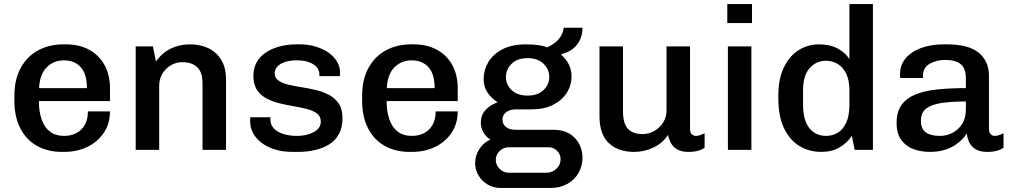

<svg xmlns="http://www.w3.org/2000/svg" viewBox="-20 -740 5006 948"><path d="M286 10Q216 10 163 -19.5Q110 -49 80.5 -106Q51 -163 51 -244V-267Q51 -348 82.5 -405Q114 -462 168.5 -491.5Q223 -521 293 -521H306Q371 -521 420 -494.5Q469 -468 496 -419Q523 -370 523 -304V-241H172Q172 -188 186 -149Q200 -110 227.5 -89.5Q255 -69 296 -69Q330 -69 356.5 -82.5Q383 -96 398.5 -123Q414 -150 414 -190H523Q523 -130 493 -85Q463 -40 412 -15Q361 10 296 10ZM173 -305H409Q409 -375 378.5 -408.5Q348 -442 295 -442Q245 -442 210.5 -407.5Q176 -373 173 -305Z M650 0V-511H735L750 -436Q779 -478 822 -499.5Q865 -521 918 -521Q971 -521 1011 -501Q1051 -481 1073.5 -442.5Q1096 -404 1096 -348V0H980V-327Q980 -384 953.5 -408.5Q927 -433 880 -433Q849 -433 823 -417.5Q797 -402 781.5 -376Q766 -350 766 -317V0Z M1426 10Q1375 10 1336 -2.5Q1297 -15 1270 -36Q1243 -57 1229 -84Q1215 -111 1215 -140Q1215 -146 1215 -150Q1215 -154 1216 -161H1316Q1315 -158 1315 -155.5Q1315 -153 1315 -151Q1315 -123 1333 -105Q1351 -87 1380.5 -78Q1410 -69 1446 -69Q1476 -69 1503 -77Q1530 -85 1547 -100.5Q1564 -116 1564 -139Q1564 -165 1546 -179Q1528 -193 1498.5 -201Q1469 -209 1433.5 -215Q1398 -221 1362 -229.5Q1326 -238 1296.5 -253.5Q1267 -269 1249 -296Q1231 -323 1231 -367Q1231 -403 1247 -432Q1263 -461 1292 -480.5Q1321 -500 1360 -510.5Q1399 -521 1444 -521H1460Q1502 -521 1538.5 -510Q1575 -499 1602 -480Q1629 -461 1644 -436Q1659 -411 1659 -383Q1659 -378 1658.5 -372Q1658 -366 1658 -364H1557V-374Q1557 -384 1552 -395.5Q1547 -407 1534 -417.5Q1521 -428 1499.5 -435Q1478 -442 1445 -442Q1415 -442 1394 -436Q1373 -430 1360 -420.5Q1347 -411 1341.5 -400Q1336 -389 1336 -379Q1336 -356 1354 -343Q1372 -330 1402 -322.5Q1432 -315 1468 -309.5Q1504 -304 1539.5 -295.5Q1575 -287 1605 -271Q1635 -255 1653 -228Q1671 -201 1671 -157Q1671 -111 1653.5 -78.5Q1636 -46 1605 -27Q1574 -8 1534.5 1Q1495 10 1451 10Z M2003 10Q1933 10 1880 -19.5Q1827 -49 1797.5 -106Q1768 -163 1768 -244V-267Q1768 -348 1799.5 -405Q1831 -462 1885.5 -491.5Q1940 -521 2010 -521H2023Q2088 -521 2137 -494.5Q2186 -468 2213 -419Q2240 -370 2240 -304V-241H1889Q1889 -188 1903 -149Q1917 -110 1944.5 -89.5Q1972 -69 2013 -69Q2047 -69 2073.5 -82.5Q2100 -96 2115.5 -123Q2131 -150 2131 -190H2240Q2240 -130 2210 -85Q2180 -40 2129 -15Q2078 10 2013 10ZM1890 -305H2126Q2126 -375 2095.5 -408.5Q2065 -442 2012 -442Q1962 -442 1927.5 -407.5Q1893 -373 1890 -305Z M2452 188Q2417 188 2388.5 171.5Q2360 155 2343 127Q2326 99 2326 65Q2326 29 2346 -3Q2366 -35 2401 -51Q2379 -65 2366.5 -87Q2354 -109 2354 -134Q2354 -171 2377 -196.5Q2400 -222 2437 -235Q2406 -255 2387 -283Q2368 -311 2368 -351Q2368 -394 2391 -433Q2414 -472 2460.5 -496.5Q2507 -521 2578 -521Q2609 -521 2635.5 -517.5Q2662 -514 2682 -506Q2721 -524 2741 -549.5Q2761 -575 2763 -603H2856Q2856 -570 2843.5 -543Q2831 -516 2807.5 -498Q2784 -480 2752 -473L2751 -470Q2774 -450 2788 -423Q2802 -396 2802 -363Q2802 -319 2778.5 -282Q2755 -245 2711 -222.5Q2667 -200 2605 -200H2528Q2497 -200 2479 -186Q2461 -172 2461 -149Q2461 -127 2478 -113Q2495 -99 2528 -99H2714Q2780 -99 2818 -59Q2856 -19 2856 39Q2856 80 2836.5 114Q2817 148 2781.5 168Q2746 188 2699 188ZM2494 113H2677Q2706 113 2727 93.5Q2748 74 2748 46Q2748 22 2730.5 4.5Q2713 -13 2687 -13H2494Q2466 -13 2447 5.5Q2428 24 2428 50Q2428 75 2447 94Q2466 113 2494 113ZM2585 -268Q2635 -268 2663.5 -295Q2692 -322 2692 -360Q2692 -398 2663.5 -425.5Q2635 -453 2585 -453Q2535 -453 2506.5 -425.5Q2478 -398 2478 -360Q2478 -322 2506.5 -295Q2535 -268 2585 -268Z M3111 10Q3032 10 2986 -33.5Q2940 -77 2940 -165V-511H3056V-191Q3056 -130 3080.5 -104Q3105 -78 3152 -78Q3184 -78 3211 -93.5Q3238 -109 3254.5 -135.5Q3271 -162 3271 -194V-511H3387V-104Q3387 -85 3396 -77Q3405 -69 3416 -69Q3427 -69 3438 -73Q3449 -77 3459 -82V-11Q3446 -1 3426 4.5Q3406 10 3379 10Q3346 10 3325 -1.5Q3304 -13 3293.5 -32.5Q3283 -52 3278 -74Q3253 -34 3207.5 -12Q3162 10 3111 10Z M3574 0V-511H3690V0ZM3571 -626V-720H3693V-626Z M4035 10Q3977 10 3929 -18Q3881 -46 3852 -105Q3823 -164 3823 -256V-267Q3823 -351 3850.5 -407.5Q3878 -464 3923.5 -492.5Q3969 -521 4024 -521Q4078 -521 4116 -500.5Q4154 -480 4174 -448V-720H4290V0H4200L4186 -69Q4161 -33 4124 -11.5Q4087 10 4035 10ZM4058 -69Q4090 -69 4116 -84.5Q4142 -100 4158 -134Q4174 -168 4174 -223V-294Q4174 -343 4158.5 -375.5Q4143 -408 4116.5 -424Q4090 -440 4058 -440Q4010 -440 3977.5 -403.5Q3945 -367 3945 -294V-224Q3945 -169 3960 -135Q3975 -101 4000.5 -85Q4026 -69 4058 -69Z M4571 10Q4530 10 4492.5 -3Q4455 -16 4431 -47.5Q4407 -79 4407 -133Q4407 -188 4431.5 -222Q4456 -256 4501 -274Q4546 -292 4609 -298.5Q4672 -305 4749 -305V-353Q4749 -403 4723.5 -423.5Q4698 -444 4646 -444Q4603 -444 4570 -425Q4537 -406 4537 -365V-355H4425Q4424 -359 4424 -364.5Q4424 -370 4424 -375Q4424 -419 4451.5 -452Q4479 -485 4528 -503Q4577 -521 4640 -521H4657Q4761 -521 4812 -480Q4863 -439 4863 -365V-104Q4863 -85 4872 -77Q4881 -69 4892 -69Q4902 -69 4913.5 -73Q4925 -77 4935 -82V-11Q4922 -1 4902 4.5Q4882 10 4854 10Q4821 10 4799.5 -2Q4778 -14 4767 -34.5Q4756 -55 4754 -81Q4725 -38 4679 -14Q4633 10 4571 10ZM4621 -69Q4653 -69 4682 -83.5Q4711 -98 4730 -127Q4749 -156 4749 -200V-239Q4679 -239 4629 -231.5Q4579 -224 4553 -204Q4527 -184 4527 -144Q4527 -104 4551 -86.5Q4575 -69 4621 -69Z"/></svg>

Font: Chivo Medium Medium
Style: Regular
Weight: 500
Version: Version 2.002